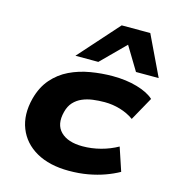

<svg xmlns="http://www.w3.org/2000/svg" viewBox="-115 -872 889 980"><g transform="rotate(15 329.5 -382.5)"><path d="M338 11Q235 11 165.5 -28.5Q96 -68 68.5 -138Q41 -208 64 -297Q81 -361 118 -403.5Q155 -446 205 -470Q255 -494 313.5 -504Q372 -514 431 -514Q502 -514 560.5 -497Q619 -480 649 -452L580 -328Q548 -351 507.5 -363Q467 -375 425 -375Q393 -375 363 -371Q333 -367 307.5 -356Q282 -345 263.5 -325Q245 -305 237 -273Q219 -204 257 -166Q295 -128 373 -128Q421 -128 468.5 -140.5Q516 -153 557 -176L598 -53Q566 -35 526 -20.5Q486 -6 439 2.5Q392 11 338 11ZM219 -565 407 -776H558L659 -565H539L464 -689L340 -565Z"/></g></svg>

Font: Nunito Sans 7pt Expanded ExtraBold
Style: Italic
Weight: 800
Width: 7
Italic angle: -9°
Designer: Vernon Adams
Foundry: Vernon Adams
Version: Version 3.101;gftools[0.9.27]